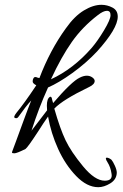

<svg xmlns="http://www.w3.org/2000/svg" viewBox="-20 -612 510 799"><path d="M86 8Q50 26 40 26Q30 26 30 23Q30 20 31.5 16.5Q33 13 45.5 -21Q58 -55 77 -107Q96 -159 110 -194Q87 -169 56 -125Q51 -118 42.5 -121Q34 -124 48 -142Q81 -182 131 -257Q116 -265 116 -272.5Q116 -280 118 -284Q123 -296 136 -289Q142 -287 144 -287Q188 -403 254 -494Q290 -545 329 -568.5Q368 -592 402 -592Q426 -592 448 -580.5Q470 -569 470 -543Q470 -493 384 -398Q338 -349 281 -308Q224 -267 180 -248Q141 -162 111 -68L176 -153Q175 -162 175 -172Q175 -202 188 -209Q195 -212 197 -197L201 -183Q278 -273 312 -289Q328 -297 341 -297Q354 -297 364 -290Q374 -283 374 -275Q374 -261 351 -250Q241 -197 206 -160Q230 -76 253 -28Q276 20 325.5 80Q375 140 416 140Q450 140 444 110Q440 83 427.5 63.5Q415 44 425 44Q434 45 444 53Q450 60 458 77.5Q466 95 466 107Q465 135 439 151Q413 167 389 167Q342 167 297 120.5Q252 74 222 8Q192 -58 180 -127Q162 -102 140 -67Q95 2 86 8ZM387 -549Q323 -500 279 -437.5Q235 -375 192 -282Q285 -325 361 -412Q386 -441 413 -486Q440 -531 440 -549Q440 -567 425 -567Q410 -567 387 -549Z"/></svg>

Font: Allura
Style: Regular
Weight: 400
Designer: Robert E. Leuschke
Foundry: Robert E. Leuschke
Version: Version 1.004